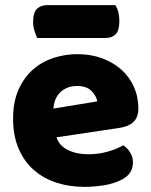

<svg xmlns="http://www.w3.org/2000/svg" viewBox="-20 -712 590 748"><path d="M309 16Q250 16 199.5 -0.5Q149 -17 111.5 -50Q74 -83 52.5 -133Q31 -183 31 -250Q31 -316 52.5 -363.5Q74 -411 109 -441.5Q144 -472 189 -486.5Q234 -501 281 -501Q334 -501 377.5 -485Q421 -469 452.5 -441Q484 -413 501.5 -374Q519 -335 519 -289Q519 -255 500 -237Q481 -219 447 -214L200 -177Q211 -144 245 -127.5Q279 -111 323 -111Q364 -111 400.5 -121.5Q437 -132 460 -146Q476 -136 487 -118Q498 -100 498 -80Q498 -35 456 -13Q424 4 384 10Q344 16 309 16ZM281 -377Q257 -377 239.5 -369Q222 -361 211 -348.5Q200 -336 194.5 -320.5Q189 -305 188 -289L359 -317Q356 -337 337 -357Q318 -377 281 -377ZM125 -564Q120 -575 114.5 -591.5Q109 -608 109 -626Q109 -663 124 -677.5Q139 -692 164 -692H429Q437 -681 441 -664.5Q445 -648 445 -630Q445 -593 430.5 -578.5Q416 -564 391 -564Z"/></svg>

Font: Baloo Tamma
Style: Regular
Weight: 400
Designer: Divya Kowshik and Ek Type
Foundry: Ek Type
Version: Version 1.007;PS 1.000;hotconv 1.0.88;makeotf.lib2.5.647800